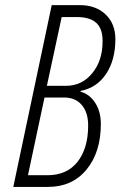

<svg xmlns="http://www.w3.org/2000/svg" viewBox="-20 -734 473 754"><path d="M293 -713.9Q356.4 -713.9 394.8 -677.2Q433.1 -640.6 433.1 -580.1Q433.1 -499 397 -444.3Q360.8 -389.6 296.9 -377L295.9 -374Q331.5 -364.7 353.8 -330.3Q376 -295.9 376 -247.1Q376 -136.2 319.8 -68.1Q263.7 0 168.9 0Q167 0 165 0H32.2L183.1 -713.9ZM239.3 -397Q301.8 -397 342.3 -446.5Q382.8 -496.1 382.8 -570.8Q382.8 -572.3 382.8 -574.2Q382.8 -621.6 357.9 -644.3Q333 -667 282.2 -667H222.2L164.1 -397H235.8Q237.8 -397 239.3 -397ZM167 -45.9Q242.2 -45.9 284.2 -98.1Q326.2 -151.4 326.2 -241.2Q326.2 -292.5 301 -321.8Q275.9 -351.1 231.9 -351.1H154.8L89.8 -45.9Z"/></svg>

Font: Open Sans Hebrew Condensed Light
Style: Italic
Weight: 300
Width: 3
Italic angle: -12°
Foundry: Ascender Corporation, Yanek Iontef
Version: Version 2.001;PS 002.001;hotconv 1.0.70;makeotf.lib2.5.58329